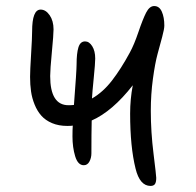

<svg xmlns="http://www.w3.org/2000/svg" viewBox="-20 -651 652 639"><path d="M258.8 -101.1Q239.3 -101.1 230.2 -130.9Q221.2 -160.6 221.2 -196.8Q221.2 -220.7 222.2 -232.9Q216.3 -231.9 204.1 -231.9Q175.3 -231.9 153.3 -241.2Q131.3 -250.5 117.7 -265.9Q104 -281.2 95.2 -303Q86.4 -324.7 83.3 -346.9Q80.1 -369.1 80.1 -395Q80.1 -416 83.5 -470.7Q86.9 -525.4 86.9 -546.9Q86.9 -619.1 115.2 -619.1Q132.3 -619.1 145.3 -600.3Q158.2 -581.5 158.2 -553.2Q158.2 -536.1 152.6 -477.5Q147 -418.9 147 -397.9Q147 -300.8 208 -300.8Q220.2 -300.8 226.1 -301.8Q234.9 -416 234.9 -437Q234.9 -473.6 241 -493.4Q247.1 -513.2 263.2 -513.2Q276.9 -513.2 286.9 -497.3Q296.9 -481.4 296.9 -456.1Q296.9 -440.4 292 -391.6Q287.1 -342.8 286.1 -323.2Q322.8 -344.2 352.8 -383.1Q382.8 -421.9 412.1 -476.1Q426.3 -502 440.7 -544.4Q455.1 -586.9 466.3 -608.9Q477.5 -630.9 493.2 -630.9Q510.3 -630.9 518.6 -612.1Q526.9 -593.3 526.9 -565.9Q526.9 -554.7 519.8 -528.3Q512.7 -502 504.4 -471.4Q496.1 -440.9 489 -389.2Q481.9 -337.4 481.9 -282.2Q481.9 -211.9 491 -139.2Q500 -66.4 500 -59.1Q500 -44.4 495.6 -38.3Q491.2 -32.2 481 -32.2Q445.3 -32.2 431.2 -89.8Q413.1 -162.1 413.1 -272.9Q413.1 -321.3 421.9 -367.2Q354 -280.3 285.2 -250Q284.2 -209 284.2 -141.1Q284.2 -125.5 277.6 -113.3Q271 -101.1 258.8 -101.1Z"/></svg>

Font: Shantell Sans Irregular
Style: Regular
Weight: 300
Designer: Stephen Nixon, Anya Danilova, Shantell Martin
Foundry: Arrow Type
Version: Version 1.006;[9816181b4]